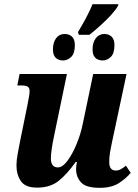

<svg xmlns="http://www.w3.org/2000/svg" viewBox="-20 -891 660 921"><path d="M354 -737Q374 -770 392.5 -804.5Q411 -839 424 -871H548L546 -863Q537 -846 514 -820.5Q491 -795 462 -769Q433 -743 409 -724H358ZM283 -601Q260 -601 247 -614Q234 -627 234 -654Q234 -687 249 -707.5Q264 -728 290 -728Q312 -728 325.5 -715Q339 -702 339 -675Q339 -634 321 -617.5Q303 -601 283 -601ZM473 -601Q450 -601 437 -614Q424 -627 424 -654Q424 -687 439.5 -707.5Q455 -728 480 -728Q502 -728 515.5 -715Q529 -702 529 -675Q529 -634 511 -617.5Q493 -601 473 -601ZM458 10Q392 10 368.5 -16.5Q345 -43 345 -79Q345 -96 349 -114H343Q302 -56 261.5 -23.5Q221 9 158 9Q101 9 80 -22.5Q59 -54 59 -97Q59 -123 65 -154Q71 -185 76 -212L112 -389Q116 -412 119 -427.5Q122 -443 122 -454Q122 -469 113.5 -475Q105 -481 83 -481H63L74 -536H301L239 -237Q233 -209 228.5 -179.5Q224 -150 224 -131Q224 -111 232 -99.5Q240 -88 258 -88Q280 -88 303.5 -119.5Q327 -151 347 -199Q367 -247 377 -297L427 -536H587L516 -203Q511 -180 507.5 -158.5Q504 -137 504 -114Q504 -73 535 -73Q548 -73 559 -79Q570 -85 584 -96L607 -62Q585 -35 550 -12.5Q515 10 458 10Z"/></svg>

Font: Noto Serif Condensed ExtraBold
Style: Italic
Weight: 800
Width: 3
Italic angle: -12°
Designer: Monotype Design Team
Foundry: Monotype Imaging Inc.
Version: Version 2.014; ttfautohint (v1.8.4.7-5d5b)